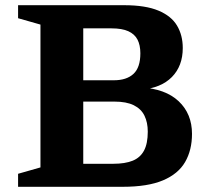

<svg xmlns="http://www.w3.org/2000/svg" viewBox="-20 -718 806 738"><path d="M226 -609 227 -698H457Q539.5 -698 589 -677.2Q638.5 -656.5 660.5 -619.5Q682.5 -582.5 682.5 -533.5Q682.5 -464.5 640.8 -422Q599 -379.5 521 -373V-382Q615.5 -377 666.8 -328.8Q718 -280.5 718 -203.5Q718 -141 691.5 -95.2Q665 -49.5 606.5 -24.8Q548 0 451.5 0H227L225.5 -88.5H416Q460.5 -88.5 489.8 -100.2Q519 -112 533.5 -139Q548 -166 548 -212Q548 -247.5 535.2 -273.5Q522.5 -299.5 494.2 -313.5Q466 -327.5 419.5 -327.5H224.5L226 -409.5H418Q466.5 -409.5 493 -434Q519.5 -458.5 519.5 -513Q519.5 -544.5 508.5 -565.8Q497.5 -587 473.2 -598Q449 -609 408.5 -609ZM49.5 0V-50L135.5 -74.5V-623.5L49.5 -648V-698H300V0Z"/></svg>

Font: Newsreader 9pt SemiBold
Style: Regular
Weight: 600
Designer: Hugues Gentile
Foundry: Production Type
Version: Version 1.003